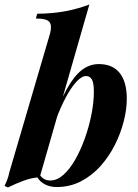

<svg xmlns="http://www.w3.org/2000/svg" viewBox="-44 -815 611 851"><path d="M338 -478Q318 -478 294.5 -452.5Q271 -427 247.5 -383Q224 -339 203.5 -283Q183 -227 168 -166L186 -268Q220 -362 252 -420Q284 -478 318.5 -504.5Q353 -531 394 -531Q455 -531 486.5 -491.5Q518 -452 518 -377Q518 -331 504.5 -277.5Q491 -224 465 -172.5Q439 -121 401.5 -79Q364 -37 315 -11.5Q266 14 207 14Q178 14 155 2Q132 -10 121 -30L128 -46Q139 -29 151 -22Q163 -15 179 -15Q209 -15 237.5 -40.5Q266 -66 290 -108.5Q314 -151 332.5 -203Q351 -255 361.5 -308.5Q372 -362 372 -409Q372 -448 363 -463Q354 -478 338 -478ZM132 -29Q99 -28 62 -14.5Q25 -1 -9 16L-24 9Q-17 -5 -11.5 -19.5Q-6 -34 -3 -50L178 -667Q187 -701 175.5 -717Q164 -733 115 -733L121 -754Q192 -755 247 -765.5Q302 -776 352 -795Z"/></svg>

Font: Playfair Display
Style: Bold Italic
Weight: 700
Italic angle: -14°
Designer: Claus Eggers Sørensen
Foundry: Claus Eggers Sørensen
Version: Version 1.203